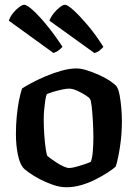

<svg xmlns="http://www.w3.org/2000/svg" viewBox="-20 -788 580 808"><path d="M259 0Q233 0 203.5 -10Q174 -20 147.5 -34Q121 -48 101.5 -62Q82 -76 76 -84Q62 -102 54.5 -140.5Q47 -179 47 -224Q47 -263 50.5 -299Q54 -335 60 -365.5Q66 -396 73 -416Q87 -425 113 -439Q139 -453 172 -467Q205 -481 239 -490.5Q273 -500 302 -500Q321 -500 346 -492Q371 -484 397 -472.5Q423 -461 443 -447.5Q463 -434 471 -424Q479 -412 483.5 -387Q488 -362 490.5 -333Q493 -304 493 -279Q493 -223 485 -170.5Q477 -118 467 -87Q455 -76 432.5 -61.5Q410 -47 381.5 -32.5Q353 -18 321.5 -9Q290 0 259 0ZM271 -81Q282 -81 300.5 -86Q319 -91 336.5 -97Q354 -103 362 -107Q368 -121 370.5 -150Q373 -179 373 -208Q373 -240 371 -276Q369 -312 366 -339Q363 -366 359 -371Q356 -377 340.5 -387Q325 -397 305.5 -406Q286 -415 270 -415Q259 -415 240.5 -411Q222 -407 204 -401.5Q186 -396 177 -392Q173 -383 170.5 -365.5Q168 -348 166 -327Q164 -306 164 -286Q164 -251 166.5 -218Q169 -185 172.5 -161.5Q176 -138 179 -132Q182 -129 193 -121Q204 -113 218.5 -103.5Q233 -94 247.5 -87.5Q262 -81 271 -81ZM205 -565 17 -701Q23 -718 35 -733Q47 -748 60.5 -758Q74 -768 82 -768Q93 -768 118 -745.5Q143 -723 176 -683Q209 -643 243 -591Q238 -585 228 -577Q218 -569 205 -565ZM377 -565 188 -701Q194 -717 206 -732Q218 -747 231.5 -757.5Q245 -768 254 -768Q264 -768 289.5 -745Q315 -722 348.5 -682.5Q382 -643 415 -591Q410 -584 399 -575.5Q388 -567 377 -565Z"/></svg>

Font: Texturina Medium 12pt SemiBold
Style: Regular
Weight: 600
Version: Version 1.002